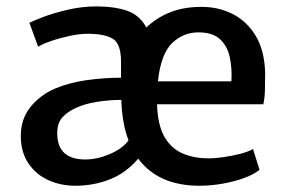

<svg xmlns="http://www.w3.org/2000/svg" viewBox="-20 -586 915 614"><path d="M46.5 -151Q46.5 -205 76.8 -243Q107 -281 154 -302Q201.5 -322 257.8 -329.8Q314 -337.5 367 -337.5V-389Q367 -446 340.8 -462Q314.5 -478 259.5 -478Q234.5 -478 203 -471.2Q171.5 -464.5 143.8 -455Q116 -445.5 102 -436.5L74 -513Q85 -519 118.5 -531.8Q152 -544.5 197.2 -555Q242.5 -565.5 288 -565.5Q345.5 -565.5 386 -551.8Q426.5 -538 448 -498Q479.5 -528.5 522.5 -546Q565.5 -563.5 620 -564Q676 -565 722.5 -542Q769 -519 797.5 -471.8Q826 -424.5 828 -352.5Q828 -322 827.2 -296.8Q826.5 -271.5 822 -252.5H482.5Q482.5 -249.5 482.5 -246Q485.5 -181.5 507.8 -145.2Q530 -109 566.5 -94.2Q603 -79.5 648 -79.5Q667 -79.5 694.8 -83.5Q722.5 -87.5 748.8 -94.2Q775 -101 789 -109.5L810 -43Q792 -28 760.2 -16.5Q728.5 -5 691 1.5Q653.5 8 618 8Q486.5 8 422 -78.5Q382.5 -32.5 330.8 -12.2Q279 8 221.5 8Q172.5 8 132.8 -10.8Q93 -29.5 69.8 -65.2Q46.5 -101 46.5 -151ZM614.5 -482.5Q566 -482.5 530.2 -448Q494.5 -413.5 485 -326H720Q722.5 -366.5 715 -402.2Q707.5 -438 684 -460.2Q660.5 -482.5 614.5 -482.5ZM163 -160Q163 -76 253 -76Q290.5 -76 331 -93.2Q371.5 -110.5 391 -137Q370 -192.5 368 -266.5Q328 -266.5 288.5 -260Q249 -253.5 222 -240.5Q196.5 -229 179.8 -211Q163 -193 163 -160Z"/></svg>

Font: Merriweather Sans
Style: Regular
Weight: 400
Designer: Eben Sorkin
Foundry: Eben Sorkin
Version: Version 1.008; ttfautohint (v1.7.19-72a1) -l 8 -r 50 -G 200 